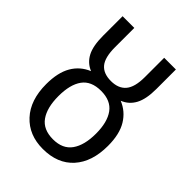

<svg xmlns="http://www.w3.org/2000/svg" viewBox="-222 -869 986 986"><g transform="rotate(45 271.5 -376.0)"><path d="M270 10Q169 10 108 -56Q47 -122 47 -238Q47 -322 77 -373.5Q107 -425 163 -448Q121 -465 99.5 -505.5Q78 -546 78 -621V-762H163V-622Q163 -548 189.5 -516Q216 -484 271 -484Q325 -484 352.5 -516.5Q380 -549 380 -622V-762H465V-620Q465 -547 443 -506Q421 -465 378 -448Q433 -426 464.5 -374.5Q496 -323 496 -238Q496 -122 436.5 -56Q377 10 270 10ZM272 -62Q342 -62 375 -108.5Q408 -155 408 -239Q408 -322 375 -367.5Q342 -413 271 -413Q200 -413 167.5 -368Q135 -323 135 -239Q135 -155 168 -108.5Q201 -62 272 -62Z"/></g></svg>

Font: Noto Sans SemiCondensed
Style: Regular
Weight: 400
Width: 4
Designer: Monotype Design Team
Foundry: Monotype Imaging Inc.
Version: Version 2.013; ttfautohint (v1.8.4.7-5d5b)